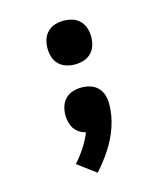

<svg xmlns="http://www.w3.org/2000/svg" viewBox="-111 -624 798 916"><g transform="rotate(-15 288.0 -166.5)"><path d="M288 -322Q310 -322 331 -328.5Q352 -335 367.5 -350.5Q383 -366 389.5 -387Q396 -408 396 -430Q396 -452 389.5 -473Q383 -494 367.5 -509.5Q352 -525 331 -531.5Q310 -538 288 -538Q266 -538 245 -531.5Q224 -525 208.5 -509.5Q193 -494 186.5 -473Q180 -452 180 -430Q180 -408 186.5 -387Q193 -366 208.5 -350.5Q224 -335 245 -328.5Q266 -322 288 -322ZM258 205Q296 163 327.5 115Q359 67 377.5 12Q396 -43 396 -100Q396 -122 389.5 -143Q383 -164 367.5 -179.5Q352 -195 331 -201.5Q310 -208 288 -208Q266 -208 245 -201.5Q224 -195 208.5 -179.5Q193 -164 186.5 -143Q180 -122 180 -100Q180 -77 187.5 -54.5Q195 -32 213 -16.5Q231 -1 254 4Q239 41 217 74.5Q195 108 168 138Z"/></g></svg>

Font: Iosevka Sparkle Heavy
Style: Regular
Weight: 900
Designer: Belleve Invis
Foundry: Belleve Invis
Version: Version 4.5.0; ttfautohint (v1.8.3)